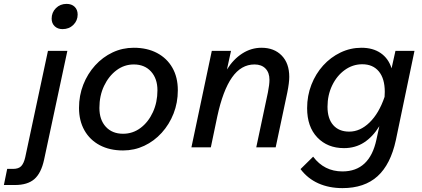

<svg xmlns="http://www.w3.org/2000/svg" viewBox="-117 -759 2174 989"><path d="M149 -663Q149 -695 171 -717Q193 -739 226 -739Q252 -739 267.5 -724Q283 -709 283 -684Q283 -653 261 -631Q239 -609 205 -609Q180 -609 164.5 -624Q149 -639 149 -663ZM-97 194 -80 111H-50Q-21 111 -7.5 96.5Q6 82 13 51L130 -497H230L110 64Q95 133 60 163.5Q25 194 -40 194Z M290 -203Q290 -267 312 -323Q334 -379 373 -422Q412 -465 463 -489Q514 -513 572 -513Q641 -513 692 -486Q743 -459 771 -410Q799 -361 799 -294Q799 -230 777 -174Q755 -118 716 -75Q677 -32 626 -8Q575 16 517 16Q448 16 397 -11Q346 -38 318 -87.5Q290 -137 290 -203ZM517 -70Q567 -70 607 -100Q647 -130 670.5 -181Q694 -232 694 -294Q694 -354 661 -390.5Q628 -427 572 -427Q523 -427 483 -397Q443 -367 419 -316.5Q395 -266 395 -203Q395 -142 428 -106Q461 -70 517 -70Z M869 0 974 -497H1073L1052 -401Q1085 -454 1131 -483.5Q1177 -513 1230 -513Q1295 -513 1334 -473Q1373 -433 1373 -363Q1373 -333 1363 -283L1303 0H1203L1263 -283Q1271 -323 1271 -348Q1271 -385 1250.5 -406Q1230 -427 1194 -427Q1125 -427 1078 -360Q1031 -293 1002 -158L969 0Z M1431 112 1496 48Q1553 124 1647 124Q1787 124 1822 -40L1837 -109Q1803 -54 1758 -25Q1713 4 1655 4Q1570 4 1517.5 -51Q1465 -106 1465 -202Q1465 -266 1487 -322.5Q1509 -379 1547.5 -421.5Q1586 -464 1637 -488.5Q1688 -513 1745 -513Q1804 -513 1844 -485.5Q1884 -458 1900 -407L1920 -497H2018L1922 -37Q1895 88 1827.5 149Q1760 210 1647 210Q1578 210 1523 185.5Q1468 161 1431 112ZM1570 -209Q1570 -148 1599.5 -114.5Q1629 -81 1682 -81Q1738 -81 1786.5 -128Q1835 -175 1864 -260Q1865 -273 1865 -286Q1865 -354 1834.5 -391Q1804 -428 1749 -428Q1700 -428 1659 -398.5Q1618 -369 1594 -319Q1570 -269 1570 -209Z"/></svg>

Font: Wix Madefor Text Medium
Style: Italic
Weight: 500
Italic angle: -12°
Designer: Dalton Maag Ltd
Foundry: Dalton Maag Ltd
Version: Version 3.100